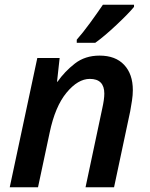

<svg xmlns="http://www.w3.org/2000/svg" viewBox="-20 -786 631 808"><path d="M21 2H140L189 -228Q212 -338 260 -396Q308 -454 358 -454Q419 -454 419 -392Q419 -368 410 -328L340 2H460L528 -318Q532 -340 535.5 -363Q539 -386 539 -407Q539 -474 502.5 -513Q466 -552 399 -552Q338 -552 295 -518.5Q252 -485 222 -442H220L231 -542H137ZM303 -606H381Q419 -633 470.5 -681.5Q522 -730 544 -757V-766H413Q390 -732 359 -689.5Q328 -647 303 -619Z"/></svg>

Font: Noto Sans UI Medium
Style: Italic
Weight: 500
Italic angle: -12°
Designer: Monotype Design Team
Foundry: Monotype Imaging Inc.
Version: Version 1.901